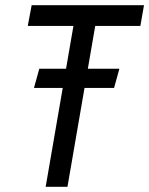

<svg xmlns="http://www.w3.org/2000/svg" viewBox="-20 -720 575 740"><path d="M110.9 -381 131.4 -455H440.1L419.6 -381ZM87 -620 102 -700H535L521 -620H347L240 0H156L263 -620Z"/></svg>

Font: Jost*
Style: Italic
Weight: 400
Italic angle: -10°
Version: Version 3.7